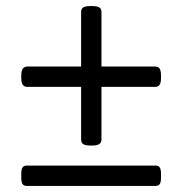

<svg xmlns="http://www.w3.org/2000/svg" viewBox="-20 -613 600 632"><path d="M247 -154V-327H70Q60 -327 55 -334Q50 -341 50 -357V-364Q50 -380 55 -387Q60 -394 70 -394H247V-573Q247 -584 254 -588.5Q261 -593 277 -593H284Q300 -593 307 -588.5Q314 -584 314 -573V-394H490Q501 -394 505.5 -387Q510 -380 510 -364V-357Q510 -341 505.5 -334Q501 -327 490 -327H314V-154Q314 -144 307 -139Q300 -134 284 -134H277Q261 -134 254 -138.5Q247 -143 247 -154ZM50 -28V-41Q50 -55 54 -61.5Q58 -68 68 -68H492Q502 -68 506 -61.5Q510 -55 510 -41V-28Q510 -14 506 -7.5Q502 -1 492 -1H68Q58 -1 54 -7.5Q50 -14 50 -28Z"/></svg>

Font: Asap-Regular
Style: Regular
Weight: 400
Designer: Pablo Cosgaya
Foundry: Omnibus-Type
Version: Version 2.000; ttfautohint (v1.8)